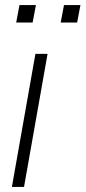

<svg xmlns="http://www.w3.org/2000/svg" viewBox="-20 -739 338 759"><path d="M44 -650H109L122 -719H57ZM220 -650H285L298 -719H233ZM27 0H75L168 -526H120Z"/></svg>

Font: Archivo Thin
Style: Italic
Weight: 100
Italic angle: -10°
Designer: Hector Gatti
Foundry: Omnibus-Type
Version: Version 2.001